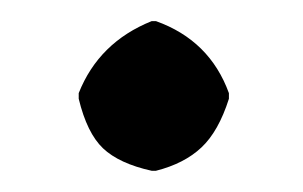

<svg xmlns="http://www.w3.org/2000/svg" viewBox="-20 -141 286 181"><path d="M54.2 -47.9V-53.2Q73.2 -101.1 123 -121.1H127Q177.7 -103 195.8 -53.2V-47.9Q186 -17.1 169.9 -2Q153.8 13.2 127 20H123Q92.3 13.2 77.1 -1.2Q62 -15.6 54.2 -47.9Z"/></svg>

Font: Linux Biolinum O
Style: Bold
Weight: 700
Designer: Philipp H. Poll
Foundry: Philipp H. Poll
Version: Version 1.3.2